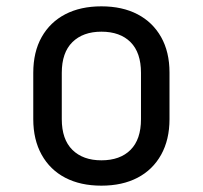

<svg xmlns="http://www.w3.org/2000/svg" viewBox="-20 -578 640 606"><path d="M300 8Q234 8 186 -17Q138 -42 111.5 -89.5Q85 -137 85 -202V-348Q85 -414 111.5 -461Q138 -508 186 -533Q234 -558 300 -558Q366 -558 414 -533Q462 -508 488.5 -461Q515 -414 515 -349V-202Q515 -137 488.5 -89.5Q462 -42 414 -17Q366 8 300 8ZM300 -72Q359 -72 392 -105Q425 -138 425 -202V-348Q425 -412 392 -445Q359 -478 300 -478Q242 -478 208.5 -445Q175 -412 175 -348V-202Q175 -138 208.5 -105Q242 -72 300 -72Z"/></svg>

Font: JetBrains Mono Zero
Style: Regular-Zero
Weight: 400
Designer: Philipp Nurullin, Konstantin Bulenkov
Foundry: JetBrains
Version: Version 2.211